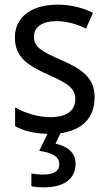

<svg xmlns="http://www.w3.org/2000/svg" viewBox="-20 -566 468 826"><path d="M305 138C305 89 269 63 219 52L240 7C332 -5 387 -58 387 -147C387 -231 334 -268 245 -307C156 -346 126 -364 126 -409C126 -449 161 -475 223 -475C268 -475 311 -462 350 -443L380 -511C335 -533 285 -546 227 -546C118 -546 44 -494 44 -405C44 -319 100 -284 191 -243C279 -205 304 -181 304 -140C304 -92 270 -62 196 -62C140 -62 82 -82 45 -104V-23C80 -4 124 8 184 10L149 83C199 90 235 105 235 140C235 171 211 185 165 185C147 185 128 183 115 180V235C127 238 146 240 168 240C257 240 305 203 305 138Z"/></svg>

Font: Noto Sans Bengali UI SemiCondensed
Style: Regular
Weight: 400
Width: 4
Designer: Jelle Bosma - Monotype Design Team
Foundry: Monotype Imaging Inc.
Version: Version 2.003